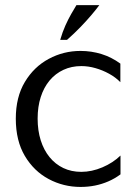

<svg xmlns="http://www.w3.org/2000/svg" viewBox="-20 -715 534 751"><path d="M295.1 16.2Q228.4 16.2 170.5 -14.6Q112.7 -45.4 77.2 -105Q41.8 -164.6 41.8 -250.9Q41.8 -335.4 77.3 -394.5Q112.8 -453.7 170.6 -484.7Q228.4 -515.8 295 -515.8Q337.3 -515.8 376.9 -503.6Q416.4 -491.4 450.8 -466.2V-393.6Q432.2 -412.6 406.7 -426.6Q381.3 -440.6 353.4 -448.5Q325.5 -456.5 298.1 -456.5Q259.7 -456.5 228.3 -441.9Q196.9 -427.4 174.2 -400.4Q151.5 -373.4 139.4 -335.6Q127.2 -297.8 127.2 -251.1Q127.2 -204.4 139.3 -166.1Q151.4 -127.9 173.9 -100.3Q196.4 -72.7 227.8 -57.7Q259.2 -42.8 297.9 -42.8Q339 -42.8 380.6 -60.5Q422.3 -78.3 451.3 -106.6V-33Q428.6 -16.2 403.5 -5.4Q378.4 5.4 351.5 10.8Q324.6 16.2 295.1 16.2ZM215.5 -559.1Q224.4 -589.9 235.8 -615.3Q247.2 -640.6 258.8 -660.8Q270.4 -680.9 279 -695H368.6Q357.1 -679.3 338.4 -657.2Q319.7 -635.1 295.4 -609.8Q271.1 -584.6 242.2 -559.1Z"/></svg>

Font: Russolo 10pt ExtraLight
Style: Regular
Weight: 200
Designer: Micah Stupak-Hahn
Version: Version 1.000